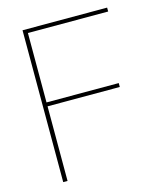

<svg xmlns="http://www.w3.org/2000/svg" viewBox="-107 -778 716 855"><g transform="rotate(-15 251.5 -350.0)"><path d="M78 0V-700H468V-682H98V-362H431V-344H98V0Z"/></g></svg>

Font: DM Sans 10pt Thin
Style: Regular
Weight: 250
Version: Version 4.004;gftools[0.9.30]